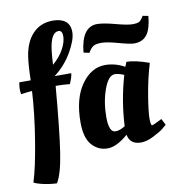

<svg xmlns="http://www.w3.org/2000/svg" viewBox="-94 -819 983 1058"><g transform="rotate(-10 397.5 -290.5)"><path d="M322 -431Q320 -409 304 -373Q266 -377 229 -377H225Q204 -130 186 -12Q168 106 139 153Q103 152 64.5 143.5Q26 135 12 126Q36 52 60.5 -97Q85 -246 92 -372Q64 -370 30 -365Q27 -378 27 -391.5Q27 -405 31 -431H95Q97 -518 104 -563Q116 -643 159.5 -688.5Q203 -734 272 -734Q316 -734 341.5 -714.5Q367 -695 367 -653Q367 -611 329 -544.5Q291 -478 229 -431ZM293 -672Q249 -672 237 -571Q233 -537 231 -494Q270 -527 292 -567Q314 -607 314 -639.5Q314 -672 293 -672Z M621 -414Q623 -416 632 -440Q679 -440 758 -412Q733 -329 718 -238.5Q703 -148 703 -109.5Q703 -71 711 -71Q717 -71 755 -90L767 -96L785 -61Q776 -53 761.5 -41Q747 -29 707 -8.5Q667 12 635 12Q573 12 563 -44Q499 12 447.5 12Q396 12 360.5 -28Q325 -68 325 -154Q325 -288 380 -365.5Q435 -443 513 -443Q569 -443 621 -414ZM507 -73Q531 -73 561 -92Q568 -233 608 -371Q578 -384 557 -384Q521 -384 495.5 -313.5Q470 -243 470 -158Q470 -73 507 -73ZM408 -531Q422 -673 509 -673Q543 -673 608.5 -655.5Q674 -638 701 -638Q728 -638 739 -644Q750 -650 764 -674L795 -668Q791 -622 779 -591Q756 -532 693 -532Q670 -532 607.5 -549.5Q545 -567 514.5 -567Q484 -567 469.5 -558.5Q455 -550 440 -524Z"/></g></svg>

Font: Oleo Script Swash Caps
Style: Regular
Weight: 400
Designer: Soytutype
Foundry: Soytutype
Version: Version 1.002